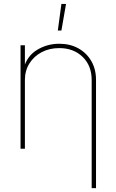

<svg xmlns="http://www.w3.org/2000/svg" viewBox="-20 -770 603 994"><path d="M108.9 -356V0H86.4V-535.6H108.9V-418.5H103Q120.6 -481 172.6 -512.2Q224.6 -543.5 286.6 -543.5Q342.8 -543.5 385.5 -519.8Q428.2 -496.1 452.6 -454.1Q477.1 -412.1 477.1 -356V204.1H454.6V-356Q454.6 -430.2 407.7 -475.6Q360.8 -521 286.6 -521Q235.8 -521 195.6 -499.8Q155.3 -478.5 132.1 -441.2Q108.9 -403.8 108.9 -356ZM279.3 -611.8 297.9 -749.5H321.8L297.9 -611.8Z"/></svg>

Font: Inter 20pt Thin
Style: Regular
Weight: 250
Version: Version 4.001;git-66647c0bb